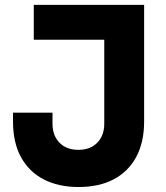

<svg xmlns="http://www.w3.org/2000/svg" viewBox="-20 -750 683 790"><path d="M303.2 19.5Q220.2 19.5 159.6 -12Q99 -43.5 66.2 -103.6Q33.5 -163.8 33.5 -250.2V-286.5H196V-241.2Q196 -192.5 224.6 -163Q253.2 -133.5 302.5 -133.5Q351.8 -133.5 380.4 -163Q409 -192.5 409 -241.2V-606.5H573V-250.2Q573 -163.8 540.2 -103.6Q507.5 -43.5 447.4 -12Q387.2 19.5 303.2 19.5ZM119 -586.5V-730H573V-586.5Z"/></svg>

Font: SVN-Sora Variable
Style: Regular
Weight: 400
Designer: Jonathan Barnbrook, Julián Moncada
Foundry: Barnbrook Fonts
Version: Version 2.000 - Viet hoa boi STYLEno.1 Fonts